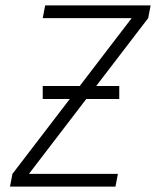

<svg xmlns="http://www.w3.org/2000/svg" viewBox="-20 -690 590 710"><path d="M17 0 26 -47 467 -623H138L147 -670H537L528 -623L87 -47H416L407 0ZM421 -324H138V-372H421Z"/></svg>

Font: Lode Dark
Style: Italic
Weight: 400
Italic angle: -11°
Monospace: yes
Designer: Belleve Invis
Foundry: Belleve Invis
Version: Version 29.2.0; ttfautohint (v1.8.3)